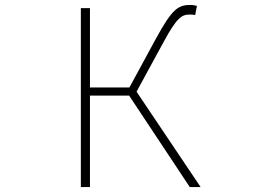

<svg xmlns="http://www.w3.org/2000/svg" viewBox="-20 -759 1040 779"><path d="M308 0H345V-371H504L750 0H794L534 -387L644 -589C698 -689 718 -700 750 -700C757 -700 763 -700 772 -698L779 -735C772 -737 763 -739 753 -739C702 -739 678 -722 612 -601L505 -404H345V-726H308Z"/></svg>

Font: Harano Aji Gothic CN ExtraLight
Style: Regular
Weight: 250
Foundry: Masamichi Hosoda
Version: HaranoAjiGothicCN-ExtraLight version 20230610;ttx 4.39.4